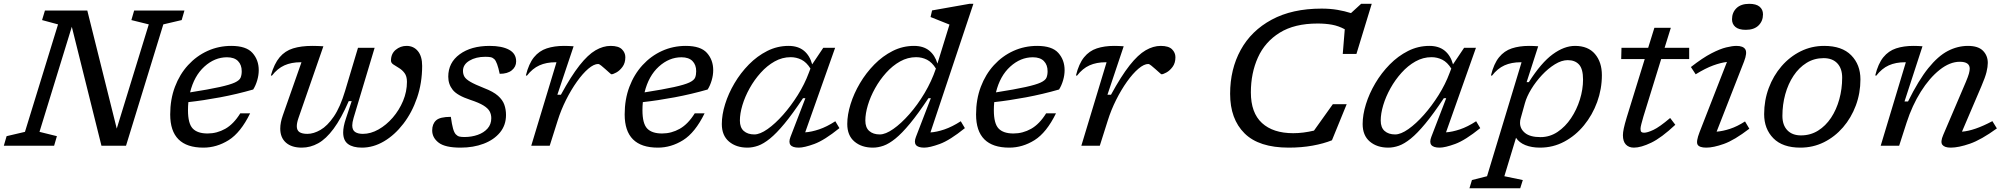

<svg xmlns="http://www.w3.org/2000/svg" viewBox="-42 -762 10488 1004"><path d="M255.5 -50 241 0H-22L-7.5 -50L88.5 -72.5L261.5 -634.5L178 -657L193 -707H414.5L568.5 -89.5L736 -634.5L645 -657L659.5 -707H922.5L908 -657L812 -634.5L617 0H488.5L333.5 -622L164.5 -72.5Z M1266 -169.5Q1216.5 -68.5 1153.8 -29.2Q1091 10 1021.5 10Q848 10 848 -163.5Q848 -242.5 872.8 -308Q897.5 -373.5 941.5 -421.5Q985.5 -469.5 1043.5 -495.8Q1101.5 -522 1167.5 -522Q1245.5 -522 1278.2 -485.2Q1311 -448.5 1311 -395Q1311 -369 1303 -341.8Q1295 -314.5 1282 -294Q1197 -269.5 1108.8 -253Q1020.5 -236.5 943 -228Q941 -207.5 941 -185.5Q941 -116 965.8 -90Q990.5 -64 1043.5 -64Q1092.5 -64 1136 -88.5Q1179.5 -113 1214.5 -169.5ZM1145 -462.5Q1080.5 -462.5 1026.8 -413.8Q973 -365 952 -279Q1051 -294.5 1106.2 -306.8Q1161.5 -319 1186 -330.5Q1210.5 -342 1216.2 -356Q1222 -370 1222 -389.5Q1222 -423 1202.5 -442.8Q1183 -462.5 1145 -462.5Z M1830 -512H1917L1807 -145.5Q1800 -121.5 1800 -106.5Q1800 -82 1814.8 -72Q1829.5 -62 1855.5 -62Q1896.5 -62 1937.2 -85Q1978 -108 2011.8 -147Q2045.5 -186 2065.8 -234.5Q2086 -283 2086 -334Q2086 -363 2073.5 -379.8Q2061 -396.5 2044.2 -406.5Q2027.5 -416.5 2015 -424.8Q2002.5 -433 2002.5 -445Q2002.5 -481 2027.2 -501.5Q2052 -522 2084 -522Q2120.5 -522 2143 -495Q2165.5 -468 2165.5 -417.5Q2165.5 -328.5 2139 -251Q2112.5 -173.5 2067.2 -114.8Q2022 -56 1966 -23Q1910 10 1850.5 10Q1803.5 10 1778 -8.8Q1752.5 -27.5 1752.5 -69.5Q1752.5 -99.5 1766.5 -141L1797 -233H1781.5Q1742 -142 1702.5 -88.8Q1663 -35.5 1622 -12.8Q1581 10 1536 10Q1483 10 1453.2 -16.2Q1423.5 -42.5 1423.5 -89.5Q1423.5 -121 1437 -159L1534.5 -436.5H1530Q1481.5 -436.5 1445.2 -420.2Q1409 -404 1379.5 -366L1374.5 -368Q1392 -429 1420.2 -462.5Q1448.5 -496 1490.5 -509Q1532.5 -522 1590.5 -522Q1604.5 -522 1619 -521.5Q1633.5 -521 1649 -520L1519 -145.5Q1510 -119.5 1510 -102Q1510 -80.5 1524 -71.2Q1538 -62 1565.5 -62Q1598 -62 1634 -82.8Q1670 -103.5 1703.5 -152.5Q1737 -201.5 1762.5 -286.5Z M2315.5 -151Q2321 -111 2327 -89.8Q2333 -68.5 2341.5 -59.5Q2350 -50.5 2360 -48Q2370 -45.5 2386.5 -45.5Q2424 -45.5 2456 -56.8Q2488 -68 2507.5 -90Q2527 -112 2527 -144Q2527 -164 2518.2 -180Q2509.5 -196 2486 -210.5Q2462.5 -225 2417 -240Q2349 -262.5 2325.5 -292Q2302 -321.5 2302 -361Q2302 -434.5 2361.8 -478.2Q2421.5 -522 2518.5 -522Q2582.5 -522 2619.8 -502Q2657 -482 2657 -441Q2657 -413 2634.5 -394.5Q2612 -376 2571 -376Q2558 -439 2542.5 -453Q2534 -461 2523.2 -463Q2512.5 -465 2495.5 -465Q2446.5 -465 2412.8 -444.8Q2379 -424.5 2379 -391.5Q2379 -374.5 2386.5 -361.2Q2394 -348 2417.5 -334.2Q2441 -320.5 2489 -301.5Q2537.5 -283 2562 -261.2Q2586.5 -239.5 2595.2 -214.5Q2604 -189.5 2604 -160.5Q2604 -107.5 2572.5 -69.2Q2541 -31 2487.2 -10.5Q2433.5 10 2366.5 10Q2285.5 10 2251.8 -16Q2218 -42 2218 -80Q2218 -113.5 2238 -132.2Q2258 -151 2315.5 -151Z M2868 -436.5H2863.5Q2815 -436.5 2778.8 -420.2Q2742.5 -404 2713 -366L2708 -368Q2723 -429 2750.2 -462.5Q2777.5 -496 2817 -509Q2856.5 -522 2907 -522Q2919 -522 2931.8 -521.5Q2944.5 -521 2957.5 -520L2872.5 -266.5H2891Q2944.5 -364.5 2988.5 -420.2Q3032.5 -476 3072.2 -499Q3112 -522 3151 -522Q3192.5 -522 3210.2 -504.2Q3228 -486.5 3228 -463Q3228 -432.5 3213.2 -412.5Q3198.5 -392.5 3181 -383Q3163.5 -373.5 3155.5 -373.5Q3153.5 -373.5 3144.2 -382Q3135 -390.5 3123.5 -400.5Q3112.5 -410.5 3101.8 -419Q3091 -427.5 3086.5 -427.5Q3063.5 -427.5 3034.2 -402.5Q3005 -377.5 2974.8 -335Q2944.5 -292.5 2918 -239.8Q2891.5 -187 2874 -131L2832.5 0H2736Z M3642.5 -169.5Q3593 -68.5 3530.2 -29.2Q3467.5 10 3398 10Q3224.5 10 3224.5 -163.5Q3224.5 -242.5 3249.2 -308Q3274 -373.5 3318 -421.5Q3362 -469.5 3420 -495.8Q3478 -522 3544 -522Q3622 -522 3654.8 -485.2Q3687.5 -448.5 3687.5 -395Q3687.5 -369 3679.5 -341.8Q3671.5 -314.5 3658.5 -294Q3573.5 -269.5 3485.2 -253Q3397 -236.5 3319.5 -228Q3317.5 -207.5 3317.5 -185.5Q3317.5 -116 3342.2 -90Q3367 -64 3420 -64Q3469 -64 3512.5 -88.5Q3556 -113 3591 -169.5ZM3521.5 -462.5Q3457 -462.5 3403.2 -413.8Q3349.5 -365 3328.5 -279Q3427.5 -294.5 3482.8 -306.8Q3538 -319 3562.5 -330.5Q3587 -342 3592.8 -356Q3598.5 -370 3598.5 -389.5Q3598.5 -423 3579 -442.8Q3559.5 -462.5 3521.5 -462.5Z M4091.5 -46 4169.5 -248.5H4157Q4102.5 -166.5 4060.2 -115.5Q4018 -64.5 3984.2 -37.2Q3950.5 -10 3922 0Q3893.5 10 3866.5 10Q3807.5 10 3770 -21.8Q3732.5 -53.5 3732.5 -113.5Q3732.5 -162 3749.8 -217.5Q3767 -273 3798.8 -326.8Q3830.5 -380.5 3874 -424.8Q3917.5 -469 3970 -495.5Q4022.5 -522 4081.5 -522Q4131 -522 4161.8 -496.8Q4192.5 -471.5 4205 -425.5L4263 -512H4325L4168.5 -70Q4201 -72 4241.2 -85.5Q4281.5 -99 4326 -128L4347.5 -92Q4269 -28.5 4216.2 -9.2Q4163.5 10 4135 10Q4070 10 4091.5 -46ZM3827 -131.5Q3827 -95 3847.5 -77Q3868 -59 3902.5 -59Q3932 -59 3971.8 -87Q4011.5 -115 4052.8 -161.5Q4094 -208 4129.8 -265Q4165.5 -322 4187 -380L4196 -403.5Q4175.5 -436.5 4149 -449.8Q4122.5 -463 4092.5 -463Q4048.5 -463 4008.8 -440.8Q3969 -418.5 3935.8 -381.5Q3902.5 -344.5 3878 -300.5Q3853.5 -256.5 3840.2 -212.2Q3827 -168 3827 -131.5Z M5003.5 -92Q4925 -28.5 4872.2 -9.2Q4819.5 10 4791 10Q4726 10 4747.5 -46L4825.5 -248.5H4813Q4758.5 -166.5 4716.2 -115.5Q4674 -64.5 4640.2 -37.2Q4606.5 -10 4578 0Q4549.5 10 4522.5 10Q4463.5 10 4426 -21.8Q4388.5 -53.5 4388.5 -113.5Q4388.5 -162 4405.8 -217.5Q4423 -273 4454.8 -326.8Q4486.5 -380.5 4530 -424.8Q4573.5 -469 4626 -495.5Q4678.5 -522 4737.5 -522Q4786 -522 4816.5 -497.8Q4847 -473.5 4860 -429.5L4923 -633.5L4824 -673L4832 -707.5L5027 -742H5048L4823.5 -69.5Q4856 -71.5 4896.5 -85.2Q4937 -99 4982 -128ZM4483 -131.5Q4483 -95 4503.5 -77Q4524 -59 4558.5 -59Q4588.5 -59 4629.2 -87.5Q4670 -116 4713 -164.8Q4756 -213.5 4792.8 -275.2Q4829.5 -337 4852 -403.5Q4831.5 -436.5 4805.2 -449.8Q4779 -463 4748.5 -463Q4704.5 -463 4664.8 -440.8Q4625 -418.5 4591.8 -381.5Q4558.5 -344.5 4534 -300.5Q4509.5 -256.5 4496.2 -212.2Q4483 -168 4483 -131.5Z M5480 -169.5Q5430.5 -68.5 5367.8 -29.2Q5305 10 5235.5 10Q5062 10 5062 -163.5Q5062 -242.5 5086.8 -308Q5111.5 -373.5 5155.5 -421.5Q5199.5 -469.5 5257.5 -495.8Q5315.5 -522 5381.5 -522Q5459.5 -522 5492.2 -485.2Q5525 -448.5 5525 -395Q5525 -369 5517 -341.8Q5509 -314.5 5496 -294Q5411 -269.5 5322.8 -253Q5234.5 -236.5 5157 -228Q5155 -207.5 5155 -185.5Q5155 -116 5179.8 -90Q5204.5 -64 5257.5 -64Q5306.5 -64 5350 -88.5Q5393.5 -113 5428.5 -169.5ZM5359 -462.5Q5294.5 -462.5 5240.8 -413.8Q5187 -365 5166 -279Q5265 -294.5 5320.2 -306.8Q5375.5 -319 5400 -330.5Q5424.5 -342 5430.2 -356Q5436 -370 5436 -389.5Q5436 -423 5416.5 -442.8Q5397 -462.5 5359 -462.5Z M5744.5 -436.5H5740Q5691.5 -436.5 5655.2 -420.2Q5619 -404 5589.5 -366L5584.5 -368Q5599.5 -429 5626.8 -462.5Q5654 -496 5693.5 -509Q5733 -522 5783.5 -522Q5795.5 -522 5808.2 -521.5Q5821 -521 5834 -520L5749 -266.5H5767.5Q5821 -364.5 5865 -420.2Q5909 -476 5948.8 -499Q5988.5 -522 6027.5 -522Q6069 -522 6086.8 -504.2Q6104.5 -486.5 6104.5 -463Q6104.5 -432.5 6089.8 -412.5Q6075 -392.5 6057.5 -383Q6040 -373.5 6032 -373.5Q6030 -373.5 6020.8 -382Q6011.5 -390.5 6000 -400.5Q5989 -410.5 5978.2 -419Q5967.5 -427.5 5963 -427.5Q5940 -427.5 5910.8 -402.5Q5881.5 -377.5 5851.2 -335Q5821 -292.5 5794.5 -239.8Q5768 -187 5750.5 -131L5709 0H5612.5Z M6923 -28.5Q6879.5 -11 6821.8 -0.5Q6764 10 6697 10Q6541 10 6465.8 -64.8Q6390.5 -139.5 6390.5 -271.5Q6390.5 -400 6445.8 -500.8Q6501 -601.5 6608 -659.2Q6715 -717 6869 -717Q6913.5 -717 6951.8 -710.5Q6990 -704 7022.5 -693.5L7075.5 -742H7131L7051 -480H6979.5L6990 -609Q6957.5 -626.5 6923.2 -632.8Q6889 -639 6848 -639Q6727 -639 6649.8 -591Q6572.5 -543 6535.8 -461.2Q6499 -379.5 6499 -279Q6499 -172 6557 -118.8Q6615 -65.5 6720.5 -65.5Q6747 -65.5 6774.2 -69Q6801.5 -72.5 6829 -79L6927.5 -217H7000Z M7442.5 -46 7520.5 -248.5H7508Q7453.5 -166.5 7411.2 -115.5Q7369 -64.5 7335.2 -37.2Q7301.5 -10 7273 0Q7244.5 10 7217.5 10Q7158.5 10 7121 -21.8Q7083.5 -53.5 7083.5 -113.5Q7083.5 -162 7100.8 -217.5Q7118 -273 7149.8 -326.8Q7181.5 -380.5 7225 -424.8Q7268.5 -469 7321 -495.5Q7373.5 -522 7432.5 -522Q7482 -522 7512.8 -496.8Q7543.5 -471.5 7556 -425.5L7614 -512H7676L7519.5 -70Q7552 -72 7592.2 -85.5Q7632.5 -99 7677 -128L7698.5 -92Q7620 -28.5 7567.2 -9.2Q7514.5 10 7486 10Q7421 10 7442.5 -46ZM7178 -131.5Q7178 -95 7198.5 -77Q7219 -59 7253.5 -59Q7283 -59 7322.8 -87Q7362.5 -115 7403.8 -161.5Q7445 -208 7480.8 -265Q7516.5 -322 7538 -380L7547 -403.5Q7526.5 -436.5 7500 -449.8Q7473.5 -463 7443.5 -463Q7399.5 -463 7359.8 -440.8Q7320 -418.5 7286.8 -381.5Q7253.5 -344.5 7229 -300.5Q7204.5 -256.5 7191.2 -212.2Q7178 -168 7178 -131.5Z M7921 179.5 7907.5 222.5H7642L7655 179.5L7734 159.5L7914.5 -436.5H7910Q7861.5 -436.5 7825.2 -420.2Q7789 -404 7759.5 -366L7754.5 -368Q7769.5 -429 7796.8 -462.5Q7824 -496 7863.5 -509Q7903 -522 7953.5 -522Q7978 -522 8001.5 -520L7941 -332.5H7952.5Q8017.5 -434.5 8077.5 -478.2Q8137.5 -522 8194 -522Q8262.5 -522 8298.5 -479.5Q8334.5 -437 8334.5 -369Q8334.5 -296.5 8309.8 -228.5Q8285 -160.5 8241 -106.8Q8197 -53 8138.2 -21.5Q8079.5 10 8011 10Q7967 10 7934.2 -3.2Q7901.5 -16.5 7885.5 -41.5L7824.5 159.5ZM7910 -143.5Q7906.5 -132.5 7906.5 -119.5Q7906.5 -88 7933 -66.5Q7959.5 -45 8013.5 -45Q8062 -45 8102.8 -72.2Q8143.5 -99.5 8173.2 -144Q8203 -188.5 8219.5 -241.5Q8236 -294.5 8236 -346Q8236 -401.5 8215 -424.5Q8194 -447.5 8156 -447.5Q8124 -447.5 8088.8 -425.8Q8053.5 -404 8021.2 -369.5Q7989 -335 7965.2 -296Q7941.5 -257 7932 -222.5Z M8551.5 -152Q8545 -130 8540.8 -113.2Q8536.5 -96.5 8536.5 -88.5Q8536.5 -76 8541 -72Q8545.5 -68 8555 -68Q8572.5 -68 8604 -82.8Q8635.5 -97.5 8691.5 -145L8718.5 -109.5Q8646 -41.5 8592.5 -15.8Q8539 10 8502 10Q8475.5 10 8460 -6.2Q8444.5 -22.5 8444.5 -55Q8444.5 -69 8449 -90.5Q8453.5 -112 8464.5 -148.5L8558.5 -453H8435.5L8437 -512H8576.5L8609 -616.5H8695L8662.5 -512H8791V-453H8644.5Z M9015 -661Q9015 -696.5 9038.2 -719.2Q9061.5 -742 9105 -742Q9141.5 -742 9159.2 -727Q9177 -712 9177 -687Q9177 -652 9153.8 -629Q9130.5 -606 9087 -606Q9050.5 -606 9032.8 -621Q9015 -636 9015 -661ZM8845.5 -71.5 8988.5 -438Q8957 -434.5 8916.5 -419.8Q8876 -405 8825 -373.5L8800 -411.5Q8861.5 -459.5 8907 -483Q8952.5 -506.5 8984.8 -514.2Q9017 -522 9038 -522Q9073.5 -522 9084.5 -504Q9095.5 -486 9078 -440.5L8934.5 -73.5Q8966.5 -76 9004.2 -88.2Q9042 -100.5 9083 -127L9105.5 -89Q9027.5 -29 8972.5 -9.5Q8917.5 10 8880.5 10Q8844 10 8835 -5.8Q8826 -21.5 8845.5 -71.5Z M9497 -522Q9590 -522 9638.2 -473Q9686.5 -424 9686.5 -347Q9686.5 -275 9662.5 -210.5Q9638.5 -146 9595.5 -96.2Q9552.5 -46.5 9495.5 -18.2Q9438.5 10 9372.5 10Q9279.5 10 9231.2 -39Q9183 -88 9183 -165Q9183 -237 9207 -301.5Q9231 -366 9274 -415.8Q9317 -465.5 9374 -493.8Q9431 -522 9497 -522ZM9375.5 -54Q9425 -54 9464.8 -78.8Q9504.5 -103.5 9532.8 -146Q9561 -188.5 9576 -242.8Q9591 -297 9591 -356Q9591 -404 9565.5 -431Q9540 -458 9494 -458Q9444.5 -458 9404.8 -433.2Q9365 -408.5 9336.8 -366Q9308.5 -323.5 9293.5 -269.2Q9278.5 -215 9278.5 -156Q9278.5 -108 9304.2 -81Q9330 -54 9375.5 -54Z M9769 -366 9764 -368Q9779 -429 9806.2 -462.5Q9833.5 -496 9873 -509Q9912.5 -522 9963 -522Q9987.5 -522 10011 -520L9917 -231.5H9935.5Q9990.5 -342.5 10041.5 -405.8Q10092.5 -469 10143.5 -495.5Q10194.5 -522 10249 -522Q10302.5 -522 10327.5 -496.5Q10352.5 -471 10352.5 -433Q10352.5 -413 10345.8 -385.2Q10339 -357.5 10319 -311L10217.5 -73.5Q10281.5 -78 10376.5 -128.5L10400 -90.5Q10318 -31 10258.8 -10.5Q10199.5 10 10158.5 10Q10126.5 10 10115 -4.8Q10103.5 -19.5 10119.5 -56.5L10238 -334Q10249.5 -361.5 10253.8 -377Q10258 -392.5 10258 -403Q10258 -439 10206 -439Q10154 -439 10100.8 -396.8Q10047.5 -354.5 10002.2 -282.5Q9957 -210.5 9928 -121L9889 0H9792.5L9924 -436.5H9919.5Q9871 -436.5 9834.8 -420.2Q9798.5 -404 9769 -366Z"/></svg>

Font: Newsreader Caption
Style: Italic
Weight: 400
Italic angle: -17°
Designer: Hugues Gentile
Foundry: Production Type
Version: Version 1.001